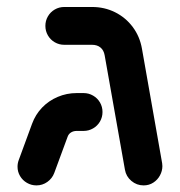

<svg xmlns="http://www.w3.org/2000/svg" viewBox="-20 -539 529 564"><path d="M347 -40.4 287.4 -376.7Q284.8 -391.5 275.2 -399.4Q265.6 -407.4 250.4 -407.4H168.9Q153.7 -407.4 140.9 -414.8Q128.1 -422.2 120.7 -435Q113.3 -447.8 113.3 -463Q113.3 -478.1 120.7 -490.9Q128.1 -503.7 140.9 -511.1Q153.7 -518.5 168.9 -518.5H250.4Q287 -518.5 318.1 -503Q349.3 -487.4 370 -459.6Q390.7 -431.9 397 -395.9L456.3 -59.6Q457 -53.7 457 -51.1Q457 -37 450 -23.9Q443 -10.7 430.4 -2.6Q417.8 5.6 401.9 5.6Q381.5 5.6 365.9 -7.6Q350.4 -20.7 347 -40.4ZM31.5 -49.3Q31.5 -59.6 35.2 -69.3L74.1 -175.2Q84.1 -202.6 103.7 -223Q123.3 -243.3 149.6 -254.4Q175.9 -265.6 205.2 -265.6H225.6Q240.7 -265.6 253.5 -258.1Q266.3 -250.7 273.7 -238Q281.1 -225.2 281.1 -210Q281.1 -194.8 273.7 -182Q266.3 -169.3 253.5 -161.9Q240.7 -154.4 225.6 -154.4H205.2Q195.9 -154.4 188.7 -150Q181.5 -145.6 178.5 -137L139.3 -30.7Q133.3 -14.8 119.1 -4.6Q104.8 5.6 87 5.6Q71.9 5.6 59.1 -1.9Q46.3 -9.3 38.9 -21.9Q31.5 -34.4 31.5 -49.3Z"/></svg>

Font: 26F Galaxy Hebrew Black
Style: Regular
Weight: 900
Designer: C₂₉H₂₅N₃O₅
Version: Version 1.000